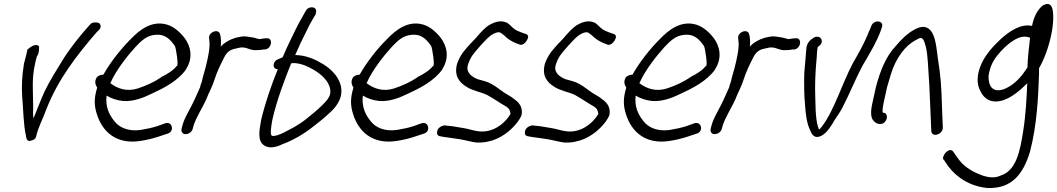

<svg xmlns="http://www.w3.org/2000/svg" viewBox="-20 -678 5297 962"><path d="M100 -359V-358C90 -298 88 -247 91 -197C97 -130 97 -55 110 2C112 9 111 36 138 26C149 23 160 17 160 7L161 6C172 -43 193 -77 212 -130C271 -281 364 -400 462 -514L475 -527C489 -540 485 -555 477 -562C467 -567 449 -568 436 -560L424 -547C379 -497 328 -433 292 -374C263 -327 229 -273 204 -221C185 -180 165 -127 148 -85L146 -100C145 -116 147 -136 146 -155C146 -220 138 -284 156 -360C159 -373 161 -385 165 -396L166 -397C177 -413 175 -431 176 -443C175 -450 166 -454 155 -452C137 -448 123 -434 117 -429C114 -409 106 -383 100 -359Z M466 -292C450 -269 460 -250 467 -239C450 -184 452 -148 465 -107C492 -19 561 45 678 29C713 24 746 16 776 6L818 -8C856 -17 844 -70 811 -61H810L768 -46C743 -38 716 -32 685 -27C624 -18 577 -39 553 -71C528 -102 507 -142 514 -199C539 -184 566 -175 597 -172C649 -168 700 -189 741 -209C798 -235 871 -272 912 -330V-331C952 -394 931 -452 906 -486C883 -516 853 -544 816 -555C742 -576 681 -531 632 -479C587 -434 534 -368 498 -304C482 -304 470 -296 466 -292ZM532 -262 534 -264C563 -329 619 -399 659 -443C690 -476 716 -499 754 -503C808 -510 833 -480 856 -448C862 -439 877 -341 865 -347C848 -325 817 -306 788 -292V-291C753 -267 713 -249 671 -235C616 -217 567 -234 532 -262Z M1086 -445C1088 -466 1088 -487 1083 -505C1076 -539 1020 -516 1028 -483C1029 -474 1029 -471 1030 -461C1031 -437 1025 -405 1018 -373C1015 -360 1012 -347 1009 -336C1005 -319 1000 -306 996 -290L992 -272C990 -262 984 -254 983 -242C969 -211 955 -177 939 -147C924 -117 904 -85 895 -53L890 -34C887 -21 892 -6 909 -6C926 -6 939 -16 945 -30V-31L950 -49C964 -93 995 -138 1016 -186V-187C1028 -217 1045 -247 1054 -277C1068 -321 1085 -354 1104 -392C1117 -417 1133 -429 1158 -434L1171 -437C1215 -450 1228 -422 1270 -427C1278 -427 1290 -428 1300 -430H1308C1344 -435 1349 -492 1314 -486H1307C1298 -484 1290 -484 1279 -482C1277 -482 1275 -483 1271 -484L1257 -488C1250 -490 1242 -491 1235 -492L1216 -495C1196 -498 1176 -492 1161 -489L1142 -482H1141C1120 -472 1103 -463 1086 -445Z M1362 -333C1366 -332 1367 -331 1372 -331C1340 -253 1309 -164 1288 -75V-74C1279 -24 1269 29 1304 51C1330 68 1365 59 1394 45C1430 32 1467 13 1501 -9C1535 -30 1634 -108 1660 -142C1674 -161 1684 -179 1688 -198C1692 -217 1692 -238 1685 -257C1673 -298 1637 -333 1600 -356C1566 -377 1519 -400 1466 -402H1459C1476 -442 1496 -484 1515 -521C1525 -541 1533 -559 1544 -576V-577L1561 -605V-606C1563 -612 1565 -619 1564 -626C1561 -642 1542 -644 1529 -639C1522 -636 1516 -632 1511 -622L1496 -595C1485 -576 1473 -555 1463 -534C1442 -490 1418 -444 1398 -395C1398 -394 1398 -394 1396 -391L1373 -381C1348 -372 1344 -340 1362 -333ZM1439 -361C1443 -361 1449 -362 1456 -362C1471 -361 1490 -357 1508 -350C1561 -328 1618 -290 1632 -241C1636 -228 1636 -217 1634 -207C1632 -197 1626 -187 1617 -175C1608 -164 1588 -143 1555 -115C1521 -86 1496 -67 1478 -56C1460 -44 1444 -35 1427 -27C1401 -13 1378 0 1353 3H1352C1339 5 1336 -2 1337 -24C1338 -41 1342 -62 1345 -80C1368 -179 1404 -274 1439 -361Z M1750 -292C1734 -269 1744 -250 1751 -239C1734 -184 1736 -148 1749 -107C1776 -19 1845 45 1962 29C1997 24 2030 16 2060 6L2102 -8C2140 -17 2128 -70 2095 -61H2094L2052 -46C2027 -38 2000 -32 1969 -27C1908 -18 1861 -39 1837 -71C1812 -102 1791 -142 1798 -199C1823 -184 1850 -175 1881 -172C1933 -168 1984 -189 2025 -209C2082 -235 2155 -272 2196 -330V-331C2236 -394 2215 -452 2190 -486C2167 -516 2137 -544 2100 -555C2026 -576 1965 -531 1916 -479C1871 -434 1818 -368 1782 -304C1766 -304 1754 -296 1750 -292ZM1816 -262 1818 -264C1847 -329 1903 -399 1943 -443C1974 -476 2000 -499 2038 -503C2092 -510 2117 -480 2140 -448C2146 -439 2161 -341 2149 -347C2132 -325 2101 -306 2072 -292V-291C2037 -267 1997 -249 1955 -235C1900 -217 1851 -234 1816 -262Z M2594 -106C2599 -143 2580 -165 2557 -181C2549 -188 2537 -196 2524 -203C2486 -224 2457 -257 2410 -271L2374 -281C2357 -287 2337 -300 2330 -312C2323 -324 2319 -331 2324 -352C2339 -395 2347 -403 2388 -450C2415 -480 2435 -499 2446 -505C2464 -515 2478 -520 2490 -513L2508 -499C2522 -484 2541 -472 2562 -463L2580 -456C2596 -447 2614 -463 2622 -480C2628 -490 2630 -505 2611 -509L2591 -516C2579 -521 2568 -525 2561 -530C2547 -539 2537 -553 2521 -564H2520C2493 -577 2464 -571 2434 -554C2413 -543 2391 -519 2361 -484C2327 -449 2303 -422 2292 -404C2281 -386 2273 -369 2269 -354C2255 -295 2284 -264 2316 -244C2347 -223 2388 -218 2421 -202C2451 -186 2484 -162 2518 -143C2532 -133 2535 -126 2538 -107C2512 -64 2468 -29 2419 -21C2374 -13 2339 -31 2298 -37C2275 -40 2252 -46 2223 -48L2206 -50C2205 -50 2191 -46 2186 -42C2170 -32 2167 -14 2172 -3C2175 1 2179 4 2187 5L2203 8C2230 11 2256 16 2280 19C2307 23 2337 32 2366 36C2438 40 2501 10 2549 -39C2565 -55 2587 -81 2594 -104Z M3034 -106C3039 -143 3020 -165 2997 -181C2989 -188 2977 -196 2964 -203C2926 -224 2897 -257 2850 -271L2814 -281C2797 -287 2777 -300 2770 -312C2763 -324 2759 -331 2764 -352C2779 -395 2787 -403 2828 -450C2855 -480 2875 -499 2886 -505C2904 -515 2918 -520 2930 -513L2948 -499C2962 -484 2981 -472 3002 -463L3020 -456C3036 -447 3054 -463 3062 -480C3068 -490 3070 -505 3051 -509L3031 -516C3019 -521 3008 -525 3001 -530C2987 -539 2977 -553 2961 -564H2960C2933 -577 2904 -571 2874 -554C2853 -543 2831 -519 2801 -484C2767 -449 2743 -422 2732 -404C2721 -386 2713 -369 2709 -354C2695 -295 2724 -264 2756 -244C2787 -223 2828 -218 2861 -202C2891 -186 2924 -162 2958 -143C2972 -133 2975 -126 2978 -107C2952 -64 2908 -29 2859 -21C2814 -13 2779 -31 2738 -37C2715 -40 2692 -46 2663 -48L2646 -50C2645 -50 2631 -46 2626 -42C2610 -32 2607 -14 2612 -3C2615 1 2619 4 2627 5L2643 8C2670 11 2696 16 2720 19C2747 23 2777 32 2806 36C2878 40 2941 10 2989 -39C3005 -55 3027 -81 3034 -104Z M3117 -292C3101 -269 3111 -250 3118 -239C3101 -184 3103 -148 3116 -107C3143 -19 3212 45 3329 29C3364 24 3397 16 3427 6L3469 -8C3507 -17 3495 -70 3462 -61H3461L3419 -46C3394 -38 3367 -32 3336 -27C3275 -18 3228 -39 3204 -71C3179 -102 3158 -142 3165 -199C3190 -184 3217 -175 3248 -172C3300 -168 3351 -189 3392 -209C3449 -235 3522 -272 3563 -330V-331C3603 -394 3582 -452 3557 -486C3534 -516 3504 -544 3467 -555C3393 -576 3332 -531 3283 -479C3238 -434 3185 -368 3149 -304C3133 -304 3121 -296 3117 -292ZM3183 -262 3185 -264C3214 -329 3270 -399 3310 -443C3341 -476 3367 -499 3405 -503C3459 -510 3484 -480 3507 -448C3513 -439 3528 -341 3516 -347C3499 -325 3468 -306 3439 -292V-291C3404 -267 3364 -249 3322 -235C3267 -217 3218 -234 3183 -262Z M3737 -445C3739 -466 3739 -487 3734 -505C3727 -539 3671 -516 3679 -483C3680 -474 3680 -471 3681 -461C3682 -437 3676 -405 3669 -373C3666 -360 3663 -347 3660 -336C3656 -319 3651 -306 3647 -290L3643 -272C3641 -262 3635 -254 3634 -242C3620 -211 3606 -177 3590 -147C3575 -117 3555 -85 3546 -53L3541 -34C3538 -21 3543 -6 3560 -6C3577 -6 3590 -16 3596 -30V-31L3601 -49C3615 -93 3646 -138 3667 -186V-187C3679 -217 3696 -247 3705 -277C3719 -321 3736 -354 3755 -392C3768 -417 3784 -429 3809 -434L3822 -437C3866 -450 3879 -422 3921 -427C3929 -427 3941 -428 3951 -430H3959C3995 -435 4000 -492 3965 -486H3958C3949 -484 3941 -484 3930 -482C3928 -482 3926 -483 3922 -484L3908 -488C3901 -490 3893 -491 3886 -492L3867 -495C3847 -498 3827 -492 3812 -489L3793 -482H3792C3771 -472 3754 -463 3737 -445Z M4394 -527 4398 -539C4413 -577 4358 -581 4346 -549L4341 -536C4337 -528 4331 -514 4324 -496C4306 -454 4279 -406 4254 -363C4197 -255 4160 -125 4098 -44C4094 -38 4088 -32 4084 -29C4082 -31 4081 -35 4080 -40H4079V-41C4064 -87 4066 -166 4064 -235C4064 -286 4067 -339 4072 -389C4073 -412 4074 -426 4077 -443C4082 -446 4094 -453 4097 -466C4100 -480 4091 -494 4075 -494C4069 -494 4064 -494 4054 -487C4038 -477 4022 -462 4020 -433C4018 -399 4013 -357 4010 -316C4008 -262 4009 -197 4014 -147C4017 -103 4023 -59 4038 -28C4046 -8 4058 21 4096 2C4124 -12 4146 -49 4164 -80C4175 -97 4189 -116 4200 -137C4236 -206 4267 -285 4304 -353C4335 -406 4373 -468 4394 -527Z M4444 -307C4469 -388 4515 -448 4566 -476H4567C4587 -488 4595 -493 4605 -481C4610 -474 4614 -461 4619 -443C4624 -422 4627 -396 4629 -366C4635 -280 4638 -230 4642 -120L4646 -24C4646 13 4702 -2 4704 -37L4700 -135C4697 -247 4693 -299 4679 -386C4672 -438 4668 -496 4642 -526C4617 -553 4588 -545 4555 -526C4521 -506 4494 -478 4466 -445C4418 -394 4390 -322 4369 -243L4355 -180C4346 -141 4336 -94 4357 -73C4366 -63 4375 -57 4387 -57H4394C4406 -57 4420 -70 4423 -85C4426 -100 4419 -113 4407 -113H4404C4399 -121 4404 -148 4411 -180L4425 -243C4431 -264 4437 -284 4444 -307Z M4710 124 4731 155C4775 214 4845 257 4929 264C5050 268 5107 194 5141 81C5176 -54 5182 -193 5186 -308V-321V-336C5212 -381 5235 -444 5247 -503C5255 -539 5258 -576 5257 -600C5256 -614 5257 -666 5220 -657C5216 -656 5211 -654 5207 -652C5178 -631 5159 -592 5151 -548C5094 -562 5032 -517 4994 -482C4961 -451 4923 -412 4899 -362C4873 -306 4872 -256 4893 -220C4911 -182 4948 -157 5007 -176C5049 -190 5088 -222 5127 -261C5124 -189 5119 -97 5107 -24C5091 81 5071 177 4995 201H4994L4993 202C4958 219 4916 208 4884 194C4844 178 4805 152 4781 117L4759 86C4755 80 4751 74 4742 74C4728 74 4710 90 4705 112C4704 117 4706 121 4710 124ZM4933 -298C4939 -338 4953 -369 4973 -395C4998 -428 5031 -460 5066 -480C5095 -496 5117 -498 5141 -489C5136 -446 5129 -386 5128 -340L5119 -327C5089 -281 5049 -245 5007 -230C4951 -213 4932 -249 4933 -298Z"/></svg>

Font: Stray Cat
Style: BdCnObl
Weight: 700
Version: Version 1.0